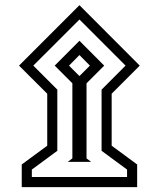

<svg xmlns="http://www.w3.org/2000/svg" viewBox="-20 -663 623 754"><path d="M165.5 -294.9V-90.8L65.4 -17.1V71.8H518.6V-17.1L418.5 -90.8V-294.9L528.8 -405.3L292 -642.6L54.7 -405.3ZM292 -586.4 473.1 -405.3 378.9 -311V-70.8L479 2.9V32.2H105V2.9L205.1 -70.8V-311L110.8 -405.3ZM337.9 -27.3 319.8 -41V-335.9L389.2 -405.3L292 -502.9L194.8 -405.3L264.2 -335.9V-41L246.1 -27.3ZM292 -446.8 333 -405.3 292 -364.3 251 -405.3Z"/></svg>

Font: Vazirmatn
Style: Regular
Weight: 400
Designer: Saber Rastikerdar
Foundry: Saber Rastikerdar
Version: Version 33.003